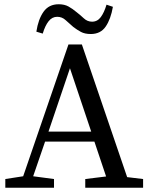

<svg xmlns="http://www.w3.org/2000/svg" viewBox="-20 -883 704 903"><path d="M309 -562 208 -264H409ZM5 0V-41L89 -54L302 -674H365L578 -50L653 -41V0H381V-41L479 -53L424 -217H192L136 -54L234 -41V0ZM151 -734Q160 -793 185 -828Q210 -863 256 -863Q283 -863 302 -852.5Q321 -842 340 -826Q357 -813 374 -797Q391 -781 413 -781Q438 -781 454 -802.5Q470 -824 481 -861L511 -851Q501 -793 477 -758Q453 -723 407 -723Q379 -723 360.5 -733Q342 -743 325 -756Q306 -772 289 -788Q272 -804 249 -804Q225 -804 208.5 -783Q192 -762 181 -725Z"/></svg>

Font: Source Serif Pro
Style: Regular
Weight: 400
Designer: Frank Grießhammer
Foundry: Adobe Systems Incorporated
Version: Version 3.001;hotconv 1.0.111;makeotfexe 2.5.65597